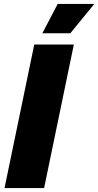

<svg xmlns="http://www.w3.org/2000/svg" viewBox="-20 -955 499 975"><path d="M154 -729H355L204 0H3ZM273 -935H459L337 -786H195Z"/></svg>

Font: Mona Sans Black
Style: Italic
Weight: 900
Italic angle: -11.7°
Designer: Deni Anggara
Foundry: GitHub
Version: Version 2.000